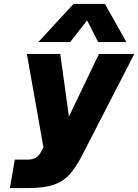

<svg xmlns="http://www.w3.org/2000/svg" viewBox="-20 -773 700 972"><path d="M352 -753H511L620 -560H477L421 -670L335 -560H174ZM55 35H118Q145 35 160.5 26Q176 17 187 -3L200 -27L116 -500H285L329 -183L481 -500H660L397 11Q366 72 333 109Q300 146 251 162.5Q202 179 125 179H30Z"/></svg>

Font: Overused Grotesk ExtraBold
Style: Italic
Weight: 800
Italic angle: -10°
Version: Version 0.003